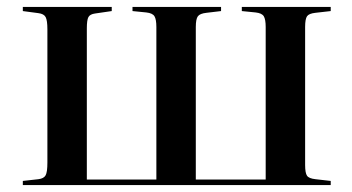

<svg xmlns="http://www.w3.org/2000/svg" viewBox="-20 -535 1018 555"><path d="M46 0V-12L91 -17Q107 -19 112 -28.5Q117 -38 117 -65V-450Q117 -476 112 -485.5Q107 -495 91 -497L46 -503V-515H303V-503L255 -496Q240 -494 235.5 -485.5Q231 -477 231 -453V-16H432V-457Q432 -479 426.5 -488Q421 -497 403 -499L363 -503V-515H619V-503L577 -498Q558 -496 552 -488Q546 -480 546 -457V-16H748V-457Q748 -479 742.5 -488Q737 -497 719 -499L679 -503V-515H936V-503L892 -498Q873 -496 867.5 -488Q862 -480 862 -457V-58Q862 -35 867.5 -27Q873 -19 892 -17L936 -12V0Z"/></svg>

Font: Literata 72pt Medium
Style: Regular
Weight: 500
Designer: Latin by Veronika Burian and Jose Scaglione. Greek by Irene Vlachou. Cyrillic by Vera Evstafieva.
Foundry: TypeTogether
Version: Version 3.002